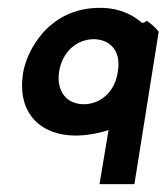

<svg xmlns="http://www.w3.org/2000/svg" viewBox="-20 -340 425 490"><path d="M39 -154C22 -47 88 6 173 6C198 6 229 1 257 -8L234 130H323L385 -259C378 -268 369 -277 357 -285C355 -291 350 -280 342 -282C319 -302 285 -320 235 -320C101 -320 47 -206 39 -154ZM131 -158C139 -207 175 -240 220 -240C262 -239 289 -209 281 -160L280 -153C272 -104 235 -74 194 -74C150 -74 123 -107 131 -158Z"/></svg>

Font: Rabbid Highway Sign II Hop
Style: Obl
Weight: 400
Foundry: Cannot Into Space Fonts
Version: Version 0.277